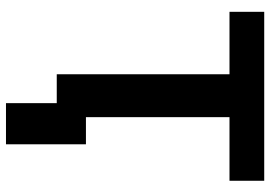

<svg xmlns="http://www.w3.org/2000/svg" viewBox="-154 -598 925 658"><g transform="rotate(90 309.0 -268.5)"><path d="M599 -592V-711H20V-592H234V0H381V-592ZM474 174V-100H333V174Z"/></g></svg>

Font: Asimov
Style: Regular
Weight: 500
Designer: Google
Version: Version 2.000980; 2014